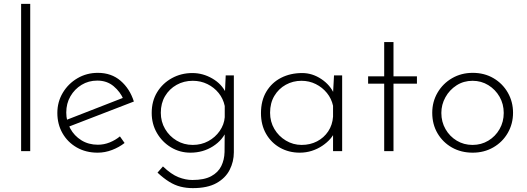

<svg xmlns="http://www.w3.org/2000/svg" viewBox="-20 -780 2719 991"><path d="M89 -760H136V0H89Z M484 8Q423 8 376 -19Q329 -46 302.5 -92.5Q276 -139 276 -197Q276 -254 304 -301Q332 -348 379.5 -376Q427 -404 485 -404Q555 -404 602.5 -363Q650 -322 671 -256L329 -124L315 -158L628 -280L618 -266Q601 -306 566.5 -335Q532 -364 482 -364Q437 -364 401 -342Q365 -320 343.5 -283Q322 -246 322 -199Q322 -155 342.5 -117Q363 -79 400 -56Q437 -33 485 -33Q517 -33 546.5 -45Q576 -57 599 -76L623 -42Q595 -20 558.5 -6Q522 8 484 8Z M975 191Q942 191 912 183.5Q882 176 853 158Q824 140 793 111L821 79Q864 120 901 134.5Q938 149 973 149Q1034 149 1070 129.5Q1106 110 1122 77.5Q1138 45 1139 5L1140 -122L1151 -110Q1131 -58 1079.5 -25Q1028 8 963 8Q908 8 862.5 -19.5Q817 -47 790 -93.5Q763 -140 763 -197Q763 -258 791 -304Q819 -350 867 -376.5Q915 -403 973 -403Q1027 -403 1075.5 -375Q1124 -347 1146 -301L1140 -279L1145 -391H1187V6Q1187 54 1165.5 96.5Q1144 139 1097.5 165Q1051 191 975 191ZM810 -198Q810 -152 832 -114.5Q854 -77 891.5 -54.5Q929 -32 975 -32Q1019 -32 1055 -51.5Q1091 -71 1114 -104Q1137 -137 1140 -175V-233Q1132 -271 1108.5 -300Q1085 -329 1050.5 -346Q1016 -363 975 -363Q929 -363 891.5 -342Q854 -321 832 -284Q810 -247 810 -198Z M1527 8Q1471 8 1425.5 -17.5Q1380 -43 1353.5 -89Q1327 -135 1327 -196Q1327 -261 1355 -307.5Q1383 -354 1431 -378.5Q1479 -403 1540 -403Q1592 -403 1638.5 -372Q1685 -341 1705 -294L1698 -280L1704 -391H1746V0H1699V-121L1709 -103Q1702 -83 1685 -63.5Q1668 -44 1643.5 -27.5Q1619 -11 1589.5 -1.5Q1560 8 1527 8ZM1537 -32Q1581 -32 1616.5 -50.5Q1652 -69 1674 -102Q1696 -135 1699 -178V-234Q1691 -271 1667.5 -300Q1644 -329 1610 -346Q1576 -363 1536 -363Q1492 -363 1455 -342.5Q1418 -322 1396 -285Q1374 -248 1374 -198Q1374 -152 1396 -114.5Q1418 -77 1455.5 -54.5Q1493 -32 1537 -32Z M1963 -563H2011V-386H2132V-348H2011V0H1963V-348H1880V-386H1963Z M2211 -198Q2211 -255 2238.5 -302Q2266 -349 2313.5 -376.5Q2361 -404 2420 -404Q2480 -404 2527 -376.5Q2574 -349 2601 -302Q2628 -255 2628 -198Q2628 -141 2601 -94Q2574 -47 2526.5 -19.5Q2479 8 2420 8Q2360 8 2313 -18.5Q2266 -45 2238.5 -91.5Q2211 -138 2211 -198ZM2258 -197Q2258 -151 2279.5 -113.5Q2301 -76 2337.5 -54Q2374 -32 2419 -32Q2464 -32 2500.5 -54Q2537 -76 2558.5 -113.5Q2580 -151 2580 -197Q2580 -243 2558.5 -280.5Q2537 -318 2500.5 -340.5Q2464 -363 2419 -363Q2373 -363 2336.5 -339.5Q2300 -316 2279 -278Q2258 -240 2258 -197Z"/></svg>

Font: Josefin Sans Thin Light
Style: Regular
Weight: 300
Version: Version 2.000